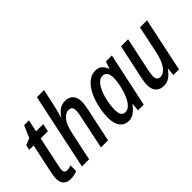

<svg xmlns="http://www.w3.org/2000/svg" viewBox="-51 -1278 1806 1806"><g transform="rotate(-45 852.0 -375.0)"><path d="M134 10Q36 10 36 -93Q36 -123 45 -165L108 -461H50L60 -511L129 -540L180 -659H244L218 -539H314L298 -461H202L138 -159Q135 -146 133 -132.5Q131 -119 131 -110Q131 -72 166 -72Q192 -72 221 -83V-8Q204 0 179.5 5Q155 10 134 10Z M290 0 451 -760H546L505 -573Q500 -548 492 -519.5Q484 -491 477 -465H480Q503 -502 536 -525.5Q569 -549 613 -549Q664 -549 692.5 -518.5Q721 -488 721 -431Q721 -411 717 -385Q713 -359 708 -335L637 0H543L611 -326Q617 -350 620.5 -372Q624 -394 624 -413Q624 -465 575 -465Q534 -465 499 -420.5Q464 -376 444 -278L385 0Z M905 10Q850 10 818 -31.5Q786 -73 786 -152Q786 -201 795.5 -255.5Q805 -310 823.5 -362Q842 -414 869.5 -456Q897 -498 934 -523.5Q971 -549 1016 -549Q1055 -549 1081 -527.5Q1107 -506 1120 -468H1123L1148 -539H1227L1112 0H1036L1043 -79H1041Q1012 -39 979.5 -14.5Q947 10 905 10ZM939 -71Q972 -71 997.5 -97Q1023 -123 1042 -164.5Q1061 -206 1072 -251Q1083 -292 1087 -324Q1091 -356 1091 -385Q1091 -423 1074.5 -445Q1058 -467 1029 -467Q996 -467 969 -437Q942 -407 923 -359.5Q904 -312 894 -258.5Q884 -205 884 -159Q884 -71 939 -71Z M1375 10Q1321 10 1292.5 -20.5Q1264 -51 1264 -108Q1264 -126 1267.5 -149.5Q1271 -173 1275 -195L1349 -539H1443L1372 -203Q1362 -158 1362 -126Q1362 -73 1409 -73Q1453 -73 1488.5 -123.5Q1524 -174 1544 -269L1601 -539H1695L1581 0H1506L1513 -77H1509Q1484 -39 1450.5 -14.5Q1417 10 1375 10Z"/></g></svg>

Font: Noto Sans Condensed Medium
Style: Italic
Weight: 500
Width: 3
Italic angle: -12°
Designer: Monotype Design Team
Foundry: Monotype Imaging Inc.
Version: Version 2.013; ttfautohint (v1.8.4.7-5d5b)